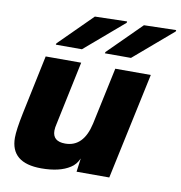

<svg xmlns="http://www.w3.org/2000/svg" viewBox="-86 -854 893 948"><g transform="rotate(10 360.5 -380.0)"><path d="M183 14Q29 14 29 -113Q29 -152 47 -239L109 -534H287L220 -216Q215 -196 215 -181Q215 -127 278 -127Q370 -127 397 -248L458 -534H636L522 0H358L367 -68Q353 -36 327 -20Q275 14 183 14ZM148 -600 150 -607 314 -770 475 -774 474 -767 279 -600ZM394 -600 396 -607 560 -770 721 -774 720 -767 525 -600Z"/></g></svg>

Font: Nacelle Heavy
Style: Italic
Weight: 800
Italic angle: -12°
Designer: Sora Sagano
Foundry: Sora Sagano
Version: Version 1.000;FEAKit 1.0